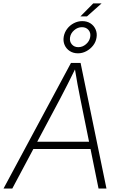

<svg xmlns="http://www.w3.org/2000/svg" viewBox="-39 -1092 708 1112"><path d="M-18.6 0 372.1 -727.5H427.7L577.6 0H531.7L426.3 -520Q418.5 -558.1 409.9 -604.5Q401.4 -650.9 392.1 -708H404.3Q377 -652.3 353.5 -606Q330.1 -559.6 309.1 -520L32.2 0ZM135.7 -229 142.6 -271H506.8L499.5 -229ZM426.8 -997.1 501 -1072.3H549.3L464.8 -997.1ZM412.6 -783.2Q385.3 -783.2 365 -796.4Q344.7 -809.6 335.2 -831.5Q325.7 -853.5 330.1 -879.4Q334.5 -904.8 350.1 -925.3Q365.7 -945.8 388.9 -957.8Q412.1 -969.7 437.5 -969.7Q464.8 -969.7 484.9 -956.8Q504.9 -943.8 514.6 -921.9Q524.4 -899.9 520 -874Q516.1 -848.6 500 -828.1Q483.9 -807.6 460.9 -795.4Q438 -783.2 412.6 -783.2ZM414.6 -818.8Q439 -818.8 459 -835.9Q479 -853 483.4 -877.4Q487.8 -901.4 473.9 -918Q460 -934.6 435.5 -934.6Q411.1 -934.6 390.9 -917.2Q370.6 -899.9 366.7 -876Q362.8 -852.1 376.7 -835.4Q390.6 -818.8 414.6 -818.8Z"/></svg>

Font: Inter 17pt ExtraLight
Style: Italic
Weight: 250
Italic angle: -9.3988°
Version: Version 4.001;git-66647c0bb